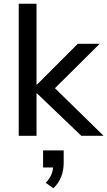

<svg xmlns="http://www.w3.org/2000/svg" viewBox="-20 -725 573 1025"><path d="M80 0V-705H175V-274H178L395 -491H512L251 -232L252 -275L533 0H414L178 -226H175V0ZM265 280 224 251Q247 227 255.5 204Q264 181 264 157L286 169H210V78H320V144Q320 184 307 218Q294 252 265 280Z"/></svg>

Font: Nunito Sans 10pt Medium
Style: Regular
Weight: 500
Designer: Vernon Adams
Foundry: Vernon Adams
Version: Version 3.101;gftools[0.9.27]